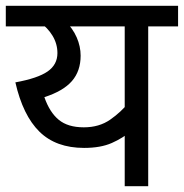

<svg xmlns="http://www.w3.org/2000/svg" viewBox="-20 -642 634 662"><path d="M594 -622V-551H491V0H410V-216L433 -191Q404 -166 365.5 -149Q327 -132 270 -132Q173 -132 116 -188Q59 -244 33 -358Q110 -372 144 -395.5Q178 -419 178 -459Q178 -491 161 -519Q144 -547 116 -566L159 -551H0V-622ZM175 -551 203 -572Q231 -544 244.5 -513Q258 -482 258 -450Q258 -397 228 -362.5Q198 -328 133 -307Q151 -255 182.5 -229Q214 -203 269 -203Q322 -203 360 -229.5Q398 -256 425 -290L410 -239V-551Z"/></svg>

Font: lhindi05
Style: Book
Weight: 400
Designer: Jelle Bosma - Monotype Design Team
Foundry: Monotype Imaging Inc.
Version: Version 2.003